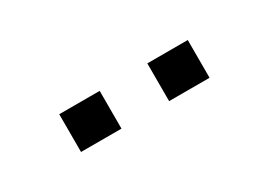

<svg xmlns="http://www.w3.org/2000/svg" viewBox="-16 -818 518 370"><g transform="rotate(-30 243.0 -633.0)"><path d="M100 -675H190V-591H100ZM296 -675H386V-591H296Z"/></g></svg>

Font: Cabin Medium
Style: Regular
Weight: 500
Designer: Pablo Impallari
Foundry: Pablo Impallari. http://www.impallari.com Igino Marini. http://www.ikern.com
Version: Version 2.200